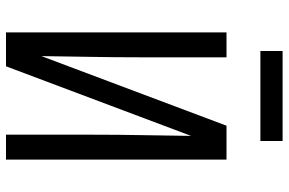

<svg xmlns="http://www.w3.org/2000/svg" viewBox="-181 -781 962 640"><g transform="rotate(90 300.0 -461.0)"><path d="M88 0V-735H171V-441Q171 -360 169.5 -279.5Q168 -199 167 -118L399 -735H512V0H429V-294Q429 -375 430.5 -455.5Q432 -536 433 -617L201 0ZM150 -848V-922H450V-848Z"/></g></svg>

Font: Zed Sans Extended
Style: Regular
Weight: 400
Width: 7
Designer: Belleve Invis
Foundry: Belleve Invis
Version: Version 1.0.0; ttfautohint (v1.8.4)